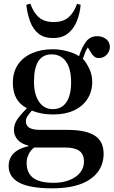

<svg xmlns="http://www.w3.org/2000/svg" viewBox="-20 -795 618 1045"><path d="M264 230Q202 230 157 222Q112 214 83.5 198.5Q55 183 41 160.5Q27 138 27 108Q27 82 38.5 60.5Q50 39 74 24Q98 9 134 1V-3Q95 -12 75.5 -35Q56 -58 56 -87Q56 -116 71 -140.5Q86 -165 125 -204V-207Q89 -225 69.5 -259Q50 -293 50 -345Q50 -402 77 -442.5Q104 -483 153.5 -505Q203 -527 268 -527Q294 -527 318.5 -522.5Q343 -518 367 -510Q391 -502 410 -489Q426 -539 448.5 -568.5Q471 -598 508 -598Q528 -598 544 -590.5Q560 -583 569 -570Q578 -557 578 -539Q578 -516 561 -497.5Q544 -479 518 -479Q503 -479 493 -487Q483 -495 475 -509L458 -537Q449 -523 443 -508.5Q437 -494 431 -475Q452 -452 467 -419Q482 -386 482 -350Q482 -297 456 -256.5Q430 -216 382.5 -194Q335 -172 270 -172Q233 -172 204 -178Q175 -184 153 -193Q136 -173 128.5 -161Q121 -149 121 -135Q121 -119 129.5 -108.5Q138 -98 156 -93Q174 -88 202 -88H349Q447 -88 495.5 -57Q544 -26 544 42Q544 74 533.5 102.5Q523 131 501 154.5Q479 178 446 195Q413 212 367.5 221Q322 230 264 230ZM272 200Q321 200 358.5 185Q396 170 416.5 144Q437 118 437 85Q437 44 411.5 26Q386 8 337 8H166Q146 23 135.5 45.5Q125 68 125 91Q125 147 161 173.5Q197 200 272 200ZM267 -201Q316 -201 341.5 -239Q367 -277 367 -347Q367 -421 339 -460Q311 -499 261 -499Q212 -499 188.5 -461.5Q165 -424 165 -351Q165 -281 192.5 -241Q220 -201 267 -201ZM268 -588Q219 -588 189 -612.5Q159 -637 144 -678Q129 -719 123 -769L145 -775Q163 -725 192.5 -700Q222 -675 272 -675Q325 -675 354.5 -702Q384 -729 399 -774L419 -769Q415 -721 398 -679.5Q381 -638 350 -613Q319 -588 268 -588Z"/></svg>

Font: Literata 60pt Medium
Style: Regular
Weight: 500
Designer: Latin by Veronika Burian and Jose Scaglione. Greek by Irene Vlachou. Cyrillic by Vera Evstafieva.
Foundry: TypeTogether
Version: Version 3.103;gftools[0.9.29]